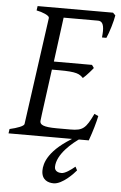

<svg xmlns="http://www.w3.org/2000/svg" viewBox="-57 -655 575 913"><g transform="rotate(5 230.5 -198.5)"><path d="M143 -565V-562L72 -51C71 -41 39 -29 3 -21L0 0H383C400 -47 412 -90 418 -119L399 -128C365 -57 351 -44 292 -44H226C160 -44 146 -55 146 -71C146 -76 146 -74 179 -320H213C298 -320 311 -311 329 -293C345 -306 373 -339 377 -345L367 -359H185L213 -571H377C394 -571 405 -560 405 -524C405 -516 404 -505 403 -493H424C436 -519 453 -576 457 -603L445 -615H85L82 -594C110 -589 143 -575 143 -565ZM340 147 331 130C311 147 284 166 267 166C254 166 234 161 234 140C234 80 305 19 349 -9L324 -12C193 61 176 127 176 162C176 207 208 218 234 218C276 218 328 162 340 147Z"/></g></svg>

Font: Temporarium
Style: Italic
Weight: 400
Italic angle: -7°
Version: Version 1.1